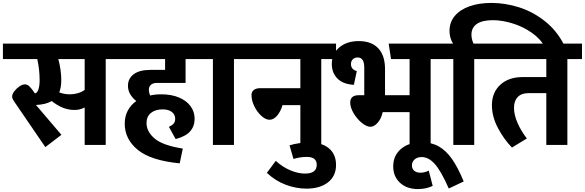

<svg xmlns="http://www.w3.org/2000/svg" viewBox="-40 -991 4000 1313"><path d="M783 -587H683V0H539V-256Q507 -239 469 -239Q389 -239 314 -300Q273 -276 206 -273L380 -69L270 15L76 -269Q73 -274 62 -289.5Q51 -305 47 -314Q43 -323 43 -331Q43 -347 57.5 -366.5Q72 -386 92.5 -400Q113 -414 131 -414Q147 -414 161.5 -400Q176 -386 199 -352Q215 -356 223 -380.5Q231 -405 231 -443Q231 -513 215 -587H-20V-693H783ZM539 -587H359Q379 -510 379 -444Q379 -393 365 -359Q400 -346 437 -346Q496 -346 539 -376Z M978 -378Q978 -357 987 -338Q1019 -346 1063 -346Q1132 -346 1183.5 -324.5Q1235 -303 1263 -265Q1291 -227 1291 -179Q1291 -128 1260.5 -93Q1230 -58 1161 -40L1115 -124Q1138 -134 1148 -146.5Q1158 -159 1158 -178Q1158 -208 1135 -225.5Q1112 -243 1072 -243Q1022 -243 992 -218.5Q962 -194 962 -149Q962 -92 1016.5 -44.5Q1071 3 1210 25L1189 126Q992 107 902.5 34Q813 -39 813 -145Q813 -196 834 -235Q855 -274 892 -300Q835 -346 835 -404Q835 -454 874.5 -483.5Q914 -513 987 -513H1089V-587H743V-693H1358V-587H1229V-424H1034Q1007 -424 992.5 -411.5Q978 -399 978 -378Z M1660 -587H1560V0H1416V-587H1318V-693H1660Z M2258 -587H2157V0H2014V-272H1892Q1879 -228 1855 -200Q1831 -172 1803 -172Q1777 -172 1748 -198Q1719 -224 1699.5 -263.5Q1680 -303 1680 -341Q1680 -363 1695.5 -375.5Q1711 -388 1740 -388H2014V-587H1620V-693H2258Z M1846 109Q1893 152 1946 174Q1999 196 2046 196Q2126 196 2126 136Q2126 109 2109 95.5Q2092 82 2059 82Q2013 82 1967 96L1940 3Q1971 -7 2008 -12Q2045 -17 2077 -17Q2161 -17 2209.5 23.5Q2258 64 2258 137Q2258 213 2203 256Q2148 299 2056 299Q1984 299 1913 272Q1842 245 1785 191Z M3005 -587H2905V0H2761V-224H2577Q2568 -181 2543.5 -152.5Q2519 -124 2493 -124Q2467 -124 2434 -151Q2401 -178 2378 -217Q2355 -256 2355 -290Q2355 -340 2414 -340H2451V-529Q2451 -598 2406 -598Q2385 -598 2372.5 -585.5Q2360 -573 2360 -553Q2360 -535 2370 -522.5Q2380 -510 2400 -505L2380 -411Q2306 -415 2267.5 -454Q2229 -493 2229 -554Q2229 -623 2280 -666.5Q2331 -710 2414 -710Q2500 -710 2546.5 -661Q2593 -612 2593 -519V-340H2761V-587H2634L2618 -693H3005Z M3029 298Q2976 178 2933.5 130.5Q2891 83 2844 83Q2813 83 2795 99.5Q2777 116 2777 140Q2777 163 2792.5 176.5Q2808 190 2835 190Q2864 190 2892 176L2919 280Q2900 290 2873.5 296Q2847 302 2819 302Q2742 302 2695.5 259Q2649 216 2649 147Q2649 73 2702 27.5Q2755 -18 2844 -18Q2911 -18 2961 10.5Q3011 39 3051.5 97Q3092 155 3131 250Z M3815 -689 3688 -667Q3657 -725 3596 -767.5Q3535 -810 3463.5 -831.5Q3392 -853 3331 -853Q3258 -853 3221 -827.5Q3184 -802 3184 -754Q3184 -724 3198 -693H3300V-587H3203V0H3060V-587H2965V-693H3058Q3034 -731 3034 -780Q3034 -839 3070 -882Q3106 -925 3171 -948Q3236 -971 3321 -971Q3414 -971 3508 -941.5Q3602 -912 3683.5 -848.5Q3765 -785 3815 -689Z M3940 -587H3840V0H3696V-354H3573Q3526 -354 3500.5 -327.5Q3475 -301 3475 -254Q3475 -205 3499.5 -149.5Q3524 -94 3563 -44L3461 18Q3407 -37 3365.5 -115Q3324 -193 3324 -272Q3324 -358 3381 -411Q3438 -464 3535 -464H3696V-587H3259V-693H3940Z"/></svg>

Font: FiraGOUPP
Style: Bold
Weight: 700
Designer: bBox Type
Foundry: bBox Type GmbH
Version: Version 1.001